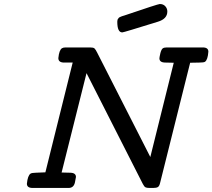

<svg xmlns="http://www.w3.org/2000/svg" viewBox="-20 -928 1049 948"><path d="M112.8 -21Q116.7 -61 130.9 -70.8Q136.7 -74.7 157.2 -75.2Q174.3 -75.2 204.1 -77.1L338.9 -619.1H296.9Q268.1 -619.1 268.1 -641.1Q272 -681.2 286.1 -689.9Q293 -693.8 304.2 -693.8H424.8Q440.9 -693.8 446.5 -689Q452.1 -684.1 460.9 -666L722.2 -152.8L837.9 -618.2Q823.7 -619.1 796.9 -619.1Q767.1 -619.1 767.1 -640.1Q767.1 -645 772 -666Q776.9 -684.1 783.4 -689Q790 -693.8 803.2 -693.8H981Q1008.8 -693.8 1008.8 -672.9Q1005.9 -632.8 992.2 -623Q986.3 -619.1 964.8 -619.1Q934.1 -619.1 918.9 -618.2L903.8 -558.1L771 -26.9Q767.1 -8.8 759.5 -4.4Q752 0 736.8 0H717.8Q703.6 0 697.8 -3.4Q691.9 -6.8 685.1 -20L407.2 -566.9L284.2 -76.2Q298.3 -75.2 325.2 -75.2Q355 -75.2 355 -54.2Q355 -50.3 350.1 -27.8Q344.2 0 318.8 0H141.1Q112.8 0 112.8 -21ZM559.1 -820.8Q559.1 -825.7 560.1 -829.3Q561 -833 563.5 -835.9Q565.9 -838.9 566.9 -840.3Q567.9 -841.8 573 -844Q578.1 -846.2 579.1 -846.7Q580.1 -847.2 585.9 -849.1L592.8 -851.1Q760.7 -908.2 769 -908.2Q786.1 -908.2 796.1 -897.2Q806.2 -886.2 806.2 -871.1Q806.2 -835 759.8 -820.8Q588.9 -767.6 584 -768.1Q559.1 -767.6 559.1 -820.8Z"/></svg>

Font: CMU Concrete
Style: BoldItalic
Weight: 700
Italic angle: -14.04°
Version: Version 0.7.0